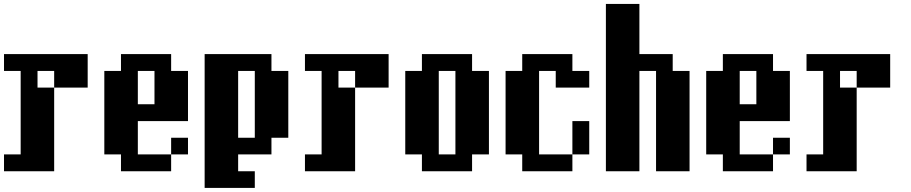

<svg xmlns="http://www.w3.org/2000/svg" viewBox="-20 -796 4540 957"><path d="M0 -26.4H83V-442.4H0V-526.4H417V-359.4H250V57.6H0ZM250 -359.4V-442.4H167V-359.4Z M667 -276.4H750V-442.4H667ZM500 -26.4V-442.4H583V-526.4H833V-442.4H917V-192.4H667V-26.4H833V57.6H583V-26.4ZM833 -26.4V-109.4H917V-26.4Z M1167 -109.4H1250V-442.4H1167ZM1000 140.6V-526.4H1333V-442.4H1417V-109.4H1333V-26.4H1167V57.6H1250V140.6Z M1500 -26.4H1583V-442.4H1500V-526.4H1917V-359.4H1750V57.6H1500ZM1750 -359.4V-442.4H1667V-359.4Z M2167 -26.4H2250V-442.4H2167ZM2000 -26.4V-442.4H2083V-526.4H2333V-442.4H2417V-26.4H2333V57.6H2083V-26.4Z M2500 -26.4V-442.4H2583V-526.4H2833V-442.4H2917V-359.4H2750V-442.4H2667V-26.4H2833V-192.4H2917V-26.4H2833V57.6H2583V-26.4Z M3000 57.6V-776.4H3167V-526.4H3333V-442.4H3417V57.6H3250V-442.4H3167V57.6Z M3667 -276.4H3750V-442.4H3667ZM3500 -26.4V-442.4H3583V-526.4H3833V-442.4H3917V-192.4H3667V-26.4H3833V57.6H3583V-26.4ZM3833 -26.4V-109.4H3917V-26.4Z M4000 -26.4H4083V-442.4H4000V-526.4H4417V-359.4H4250V57.6H4000ZM4250 -359.4V-442.4H4167V-359.4Z"/></svg>

Font: KH Dot Dougenzaka 12
Style: Regular
Weight: 400
Designer: Original version for X68000 by Keitarou Hiraki (http://hp.vector.co.jp/authors/VA000874/) / TrueType conversion by Homem
Version: Version 1.00.20150527